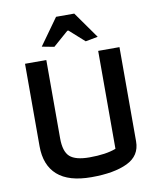

<svg xmlns="http://www.w3.org/2000/svg" viewBox="-91 -897 808 977"><g transform="rotate(-10 313.0 -408.5)"><path d="M168 -689 266 -826H360L457 -689L393 -677L316 -746H310L231 -677ZM69 -192V-618H179V-214Q179 -145 208.5 -118.5Q238 -92 310 -92Q395 -92 447 -112V-618H557V-131Q557 -57 488.5 -24Q420 9 303 9Q185 9 127 -42.5Q69 -94 69 -192Z"/></g></svg>

Font: Athiti SemiBold
Style: Regular
Weight: 600
Designer: CadsonDemak Team
Foundry: CadsonDemak
Version: Version 1.033